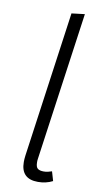

<svg xmlns="http://www.w3.org/2000/svg" viewBox="-87 -784 439 835"><g transform="rotate(10 133.0 -366.0)"><path d="M218 -743 126 -88Q125 -83 125 -79V-72Q125 -52 133.5 -45Q142 -38 160 -38Q170 -38 178.5 -40Q187 -42 196 -45L208 -4Q179 11 143 11Q68 11 68 -64Q68 -71 68.5 -77.5Q69 -84 70 -92L160 -736Z"/></g></svg>

Font: Glekhifnjqigglhiwekvrgaqftz
Style: Regular
Weight: 300
Italic angle: -8°
Designer: Carrois Corporate & Edenspiekermann
Foundry: Carrois Corporate GbR & Edenspiekermann AG
Version: Version 2.001